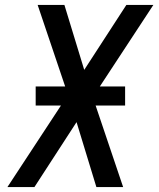

<svg xmlns="http://www.w3.org/2000/svg" viewBox="-20 -755 640 775"><path d="M10 0 226 -329H124V-406H243L132 -735H240L320 -473L490 -735H599L383 -406H485V-329H366L477 0H369L289 -262L119 0Z"/></svg>

Font: Iosevka SS04 Medium Extended
Style: Italic
Weight: 500
Width: 7
Italic angle: -9°
Monospace: yes
Designer: Belleve Invis
Foundry: Belleve Invis
Version: Version 19.0.0; ttfautohint (v1.8.4)